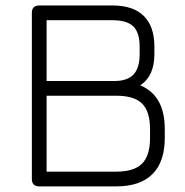

<svg xmlns="http://www.w3.org/2000/svg" viewBox="-20 -664 660 684"><path d="M120 0Q93.5 0 93.5 -26.5V-618Q93.5 -644.5 120 -644.5H381Q454.5 -644.5 492.2 -607.2Q530 -570 530 -498V-471Q530 -392.5 479.5 -360Q567 -324 567 -204V-172.5Q567 -87.5 523.2 -43.8Q479.5 0 394 0ZM146 -52.5H394Q457.5 -52.5 486 -81Q514.5 -109.5 514.5 -172.5V-204Q514.5 -267 486.2 -295Q458 -323 394 -323H146ZM146 -375.5H388.5Q434 -375.5 455.8 -398.8Q477.5 -422 477.5 -471V-498Q477.5 -548 454.8 -570Q432 -592 381 -592H146Z"/></svg>

Font: Jura Light
Style: Regular
Weight: 400
Version: Version 5.106